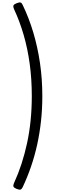

<svg xmlns="http://www.w3.org/2000/svg" viewBox="-20 -1506 496 1606"><path d="M99 21Q133 -53 160 -136Q187 -219 206.5 -309Q226 -399 236 -498Q246 -597 246 -703Q246 -844 228.5 -972Q211 -1100 178 -1213.5Q145 -1327 99 -1426Q88 -1451 93 -1461Q98 -1471 119 -1479Q142 -1488 152 -1485Q162 -1482 170 -1464Q223 -1354 259 -1232.5Q295 -1111 314.5 -978.5Q334 -846 334 -702Q334 -595 323 -493.5Q312 -392 291 -296.5Q270 -201 239.5 -112.5Q209 -24 170 59Q162 76 152 79.5Q142 83 119 74Q98 65 93 55.5Q88 46 99 21Z"/></svg>

Font: Playwrite BE WAL
Style: Regular
Weight: 400
Designer: Veronika Burian, José Scaglione
Foundry: TypeTogether
Version: Version 1.002